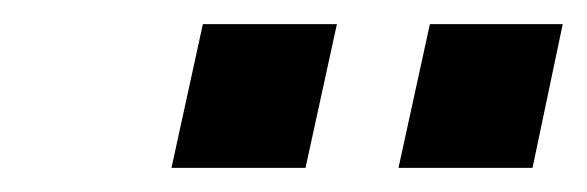

<svg xmlns="http://www.w3.org/2000/svg" viewBox="-20 -743 486 159"><path d="M122 -604 148 -723H259L233 -604ZM310 -604 336 -723H446L421 -604Z"/></svg>

Font: Raleway
Style: Bold Italic
Weight: 700
Italic angle: -12°
Designer: Matt McInerney, Pablo Impallari, Rodrigo Fuenzalida
Foundry: Matt McInerney, Pablo Impallari, Rodrigo Fuenzalida
Version: Version 4.101;RELEASE